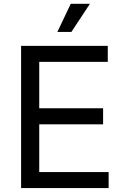

<svg xmlns="http://www.w3.org/2000/svg" viewBox="-20 -962 641 982"><path d="M87.9 0V-727.5H531.2V-645.5H180.7V-408.2H507.3V-326.2H180.7V-82H535.6V0ZM273.4 -798.8 341.8 -942.4H439.9L345.2 -798.8Z"/></svg>

Font: Inter-Regular
Style: Regular
Weight: 400
Designer: Rasmus Andersson
Foundry: rsms
Version: Version 4.000;git-a52131595